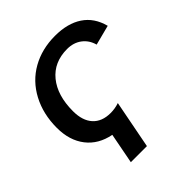

<svg xmlns="http://www.w3.org/2000/svg" viewBox="-241 -853 1216 1216"><g transform="rotate(-45 367.0 -245.0)"><path d="M195.8 -279.8Q195.8 -195.3 237.5 -149.2Q279.3 -103 356.9 -103Q396 -103 433.1 -115.7Q413.6 -11.7 370.6 207.5H226.6L266.1 2Q162.6 -18.1 105.7 -91.6Q48.8 -165 48.8 -277.8Q48.8 -400.9 100.1 -497.8Q151.4 -594.7 243.4 -646.5Q335.4 -698.2 452.6 -698.2Q564.9 -698.2 637 -650.1Q709 -602.1 733.9 -506.8L600.1 -472.2Q585.9 -524.4 545.7 -554.7Q505.4 -585 448.2 -585Q330.1 -585 262.9 -502.9Q195.8 -420.9 195.8 -279.8Z"/></g></svg>

Font: Liberation Sans
Style: Bold Italic
Weight: 700
Italic angle: -12°
Designer: Steve Matteson
Foundry: Ascender Corporation
Version: Version 2.1.5